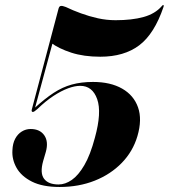

<svg xmlns="http://www.w3.org/2000/svg" viewBox="-20 -735 672 765"><path d="M29.5 -136.5Q30.5 -163.5 40.5 -182.2Q50.5 -201 66.8 -211Q83 -221 102 -221Q139 -221 156.5 -195.8Q174 -170.5 162.5 -129.5L152 -93.5Q138.5 -45.5 155.5 -22.8Q172.5 0 213.5 0Q240 0 266.2 -18.2Q292.5 -36.5 316.2 -77.2Q340 -118 358 -186Q386 -287 367.2 -340Q348.5 -393 299.5 -393Q278 -393 251 -383Q224 -373 193 -352.8Q162 -332.5 129.5 -301Q122 -295 118.2 -292Q114.5 -289 110.5 -289Q107.5 -289 106.5 -291.8Q105.5 -294.5 106.5 -298L213.5 -701.5Q215 -706.5 217.5 -709Q220 -711.5 225 -711.5Q229 -711.5 233.2 -710Q237.5 -708.5 242.5 -707Q270.5 -693.5 302.8 -681.8Q335 -670 369.8 -662.2Q404.5 -654.5 440.5 -654.5Q505.5 -654.5 551.8 -667.2Q598 -680 624 -710Q626 -712.5 627.8 -714Q629.5 -715.5 631 -714.5Q632.5 -714 632.5 -712.5Q632.5 -711 631.5 -707.5Q595 -600 534.8 -554.5Q474.5 -509 379.5 -509Q314 -509 264 -525.2Q214 -541.5 182.5 -565L193 -576.5L118 -299.5L116 -303Q158 -341.5 193.5 -364.8Q229 -388 266.2 -398.2Q303.5 -408.5 350.5 -408.5Q420 -408.5 466.5 -382Q513 -355.5 530 -307.2Q547 -259 527.5 -192.5Q509.5 -131.5 465.2 -86Q421 -40.5 357.5 -15.2Q294 10 217.5 10Q150 10 107.5 -11.2Q65 -32.5 46 -66.2Q27 -100 29.5 -136.5Z"/></svg>

Font: Fraunces 120pt
Style: Bold Italic
Weight: 700
Italic angle: -16°
Version: Version 1.000;[b76b70a41]